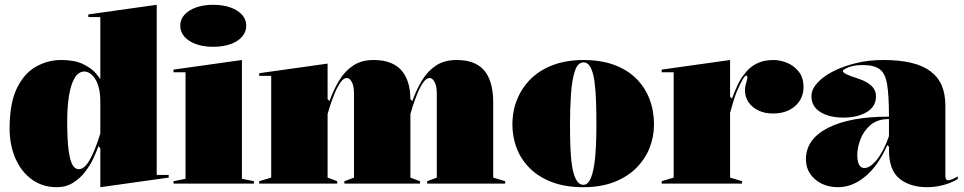

<svg xmlns="http://www.w3.org/2000/svg" viewBox="-20 -765 4016 800"><path d="M633 -745V-36H683V-25L398 15V-148L390 -156Q383 -135 369.5 -106Q356 -77 335 -49.5Q314 -22 284.5 -3.5Q255 15 217 15Q157 15 112.5 -17.5Q68 -50 44 -105.5Q20 -161 20 -230Q20 -334 50 -396.5Q80 -459 129.5 -487Q179 -515 235 -515Q291 -515 325 -498.5Q359 -482 376 -463Q393 -444 398 -435V-694H348V-705ZM332 -467Q307 -467 291 -440Q275 -413 267.5 -366Q260 -319 260 -260Q260 -186 265.5 -142Q271 -98 281.5 -79Q292 -60 308 -60Q319 -60 330 -68.5Q341 -77 352 -95.5Q363 -114 374.5 -142Q386 -170 398 -209V-341Q398 -374 392 -398Q386 -422 376 -437Q366 -452 354.5 -459.5Q343 -467 332 -467Z M868 -570Q828 -570 797 -581Q766 -592 748.5 -612Q731 -632 731 -658Q731 -684 748.5 -703.5Q766 -723 797 -734Q828 -745 868 -745Q909 -745 940 -734Q971 -723 988.5 -703.5Q1006 -684 1006 -658Q1006 -632 988.5 -612Q971 -592 940 -581Q909 -570 868 -570ZM703 0V-10L753 -20V-464H703V-475L988 -515V-20L1038 -10V0Z M1060 0V-10L1110 -25V-449H1060V-460L1345 -500V-352L1353 -344Q1370 -392 1394 -431Q1418 -470 1452.5 -492.5Q1487 -515 1537 -515Q1576 -515 1605 -504Q1634 -493 1652.5 -472Q1671 -451 1680.5 -420.5Q1690 -390 1690 -352V-25L1730 -10V0H1415V-10L1455 -25V-375Q1455 -406 1446 -423Q1437 -440 1425 -440Q1411 -440 1397.5 -420Q1384 -400 1373 -372.5Q1362 -345 1354.5 -321.5Q1347 -298 1345 -290V-25L1385 -10V0ZM1760 0V-10L1800 -25V-375Q1800 -406 1791 -423Q1782 -440 1770 -440Q1756 -440 1742.5 -420Q1729 -400 1718 -372.5Q1707 -345 1699.5 -321.5Q1692 -298 1690 -290V-352L1698 -344Q1715 -392 1739 -431Q1763 -470 1797.5 -492.5Q1832 -515 1882 -515Q1928 -515 1958 -501Q1988 -487 2004.5 -462.5Q2021 -438 2028 -406.5Q2035 -375 2035 -340V-25L2085 -10V0Z M2411 -515Q2483 -515 2538 -495Q2593 -475 2630 -438.5Q2667 -402 2686 -353Q2705 -304 2705 -246Q2705 -195 2686.5 -148.5Q2668 -102 2631 -65Q2594 -28 2539 -6.5Q2484 15 2411 15Q2335 15 2279 -6.5Q2223 -28 2186.5 -65Q2150 -102 2132.5 -148.5Q2115 -195 2115 -246Q2115 -304 2135.5 -353Q2156 -402 2194 -438.5Q2232 -475 2287 -495Q2342 -515 2411 -515ZM2411 -505Q2387 -505 2375 -468Q2363 -431 2359 -372Q2355 -313 2355 -246Q2355 -200 2356.5 -155Q2358 -110 2363.5 -74Q2369 -38 2380.5 -16.5Q2392 5 2411 5Q2428 5 2438.5 -16Q2449 -37 2455 -73Q2461 -109 2463 -154Q2465 -199 2465 -246Q2465 -296 2463.5 -342.5Q2462 -389 2457 -425.5Q2452 -462 2441 -483.5Q2430 -505 2411 -505Z M2737 0V-10L2787 -25V-464H2737V-475L3022 -515V-362L3030 -354Q3041 -385 3053.5 -411Q3066 -437 3079 -453Q3101 -484 3131.5 -499.5Q3162 -515 3202 -515Q3231 -515 3260 -503Q3289 -491 3308.5 -466Q3328 -441 3328 -402Q3328 -370 3312 -345Q3296 -320 3267.5 -306Q3239 -292 3201 -292Q3167 -292 3140.5 -304.5Q3114 -317 3099 -339Q3084 -361 3084 -389Q3084 -401 3086.5 -410.5Q3089 -420 3091.5 -428.5Q3094 -437 3094 -443Q3094 -450 3090 -450Q3084 -450 3075 -435Q3066 -420 3049 -381Q3043 -366 3036 -343.5Q3029 -321 3022 -295V-25L3072 -10V0Z M3659 -515Q3727 -515 3776 -503.5Q3825 -492 3857 -468Q3889 -444 3904 -408.5Q3919 -373 3919 -325V-32Q3919 -25 3921.5 -19.5Q3924 -14 3931 -14Q3937 -14 3947 -18Q3957 -22 3971 -30V-20Q3957 -10 3936 -2Q3915 6 3891 10.5Q3867 15 3844 15Q3772 15 3728 -20.5Q3684 -56 3684 -140Q3684 -142 3684 -143.5Q3684 -145 3684 -147.5Q3684 -150 3684 -154L3677 -160Q3659 -119 3636.5 -86.5Q3614 -54 3587.5 -31.5Q3561 -9 3532 3Q3503 15 3472 15Q3433 15 3403 0Q3373 -15 3355.5 -41Q3338 -67 3338 -101Q3338 -185 3429.5 -232Q3521 -279 3684 -279Q3684 -366 3676.5 -412.5Q3669 -459 3645.5 -476.5Q3622 -494 3574 -494Q3550 -494 3531.5 -489.5Q3513 -485 3502.5 -479Q3492 -473 3492 -469Q3492 -463 3506 -456Q3520 -449 3557 -437Q3630 -413 3630 -364Q3630 -321 3591.5 -298Q3553 -275 3494 -275Q3436 -275 3398.5 -298Q3361 -321 3361 -364Q3361 -392 3385 -419Q3409 -446 3451 -467.5Q3493 -489 3546.5 -502Q3600 -515 3659 -515ZM3684 -269Q3636 -269 3607 -244Q3578 -219 3565 -184Q3552 -149 3552 -119Q3552 -101 3555.5 -89Q3559 -77 3565.5 -71Q3572 -65 3582 -65Q3592 -65 3604 -72Q3616 -79 3629.5 -94.5Q3643 -110 3657 -135.5Q3671 -161 3684 -198Z"/></svg>

Font: Kalnia Thin
Style: Bold
Weight: 700
Version: Version 1.105